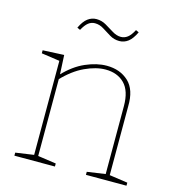

<svg xmlns="http://www.w3.org/2000/svg" viewBox="-108 -823 840 915"><g transform="rotate(15 311.5 -365.0)"><path d="M46 0V-15L143 -29L136 -21V-499L143 -491L46 -505V-520L151 -525L156 -424L152 -427Q202 -480 257 -504Q312 -528 361 -528Q427 -528 469 -489Q511 -450 509 -368V-21L502 -29L599 -15V0H399V-15L496 -29L489 -21V-363Q489 -438 454 -473.5Q419 -509 360 -509Q314 -509 259 -483.5Q204 -458 152 -403L156 -414V-21L149 -29L246 -15V0ZM387 -657Q361 -657 339.5 -670Q318 -683 297.5 -696Q277 -709 254 -709Q236 -709 221.5 -697.5Q207 -686 193 -660L178 -667Q194 -701 213.5 -715.5Q233 -730 256 -730Q282 -730 304 -717Q326 -704 347 -691Q368 -678 389 -678Q407 -678 422 -689.5Q437 -701 451 -728L466 -721Q450 -687 430.5 -672Q411 -657 387 -657Z"/></g></svg>

Font: Bitter Thin Thin
Style: Regular
Weight: 250
Version: Version 2.002